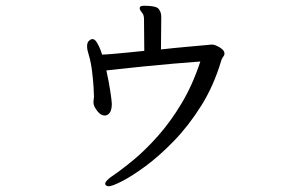

<svg xmlns="http://www.w3.org/2000/svg" viewBox="-20 -593 1040 668"><path d="M481 -527Q481 -537 477 -545Q475 -548 470.5 -553.5Q466 -559 466 -565Q466 -566 466.5 -566.5Q467 -567 467 -568Q468 -573 482 -573Q523 -573 532 -562Q541 -551 541 -535V-524L540 -421Q584 -426 624 -429.5Q664 -433 690 -435.5Q716 -438 717 -438Q728 -438 744.5 -428Q761 -418 761 -407Q761 -401 756.5 -395.5Q752 -390 750 -383Q724 -295 680 -225Q636 -155 585 -102.5Q534 -50 486.5 -15Q439 20 404.5 37.5Q370 55 359 55Q351 55 348 51Q346 49 346 46Q346 41 354 33Q362 25 370 20Q404 -3 445.5 -37.5Q487 -72 530 -120.5Q573 -169 611.5 -233Q650 -297 677 -379Q635 -376 583 -371.5Q531 -367 481.5 -362Q432 -357 396 -353Q360 -349 350 -348Q359 -308 364 -274Q369 -240 369 -232Q369 -198 350 -192Q348 -191 344 -191Q331 -191 319.5 -205.5Q308 -220 306 -230Q306 -232 305.5 -234Q305 -236 305 -237Q305 -242 306 -247Q307 -252 307 -256Q307 -264 305.5 -290Q304 -316 300 -347.5Q296 -379 288 -405Q283 -420 283 -432Q283 -447 291 -452Q296 -457 302 -457Q310 -457 317.5 -444.5Q325 -432 330 -418.5Q335 -405 335 -403Q346 -403 385 -406.5Q424 -410 482 -416Z"/></svg>

Font: Moon Stars Kai HW
Style: Regular
Weight: 400
Designer: GuiWonder
Version: Version 1.101